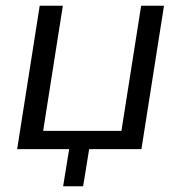

<svg xmlns="http://www.w3.org/2000/svg" viewBox="-20 -522 635 672"><path d="M201 130 222 0H40L119 -502H200L131 -64H405L474 -502H554L475 0H292L271 130Z"/></svg>

Font: Mulish
Style: Italic
Weight: 400
Italic angle: -9°
Designer: Vernon Adams
Foundry: Vernon Adams
Version: Version 3.603; ttfautohint (v1.8.3)